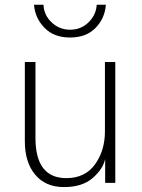

<svg xmlns="http://www.w3.org/2000/svg" viewBox="-20 -758 587 796"><path d="M83 -171.9V-501H127V-186.5Q127 -19.5 254.9 -19.5Q333 -19.5 374 -76.7Q415 -133.8 415 -212.9V-501H458V0H416V-98.6Q407.2 -57.6 364.3 -20Q321.3 17.6 245.1 17.6Q168.9 17.6 126 -33.7Q83 -85 83 -171.9ZM121.1 -738.3H160.2Q162.1 -695.3 194.3 -665Q226.6 -634.8 270.5 -634.8Q316.4 -634.8 347.7 -666Q378.9 -697.3 380.9 -738.3H418.9Q415 -682.6 376.5 -642.6Q337.9 -602.5 270.5 -602.5Q203.1 -602.5 164.1 -643.1Q125 -683.6 121.1 -738.3Z"/></svg>

Font: Gothic A1 ExtraLight
Style: Regular
Weight: 275
Designer: HanYang I&C Co.,Ltd.
Foundry: HanYang I&C Co.,Ltd.
Version: Version 2.50